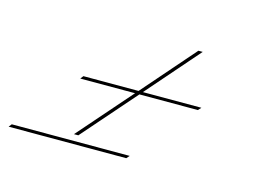

<svg xmlns="http://www.w3.org/2000/svg" viewBox="-117 -430 751 555"><g transform="rotate(15 259.0 -153.0)"><path d="M107 -164 114 -173H279L416 -330H429L292 -173H467L459 -164H284L144 -4H131L271 -164ZM-57 24 -50 15H303L295 24Z"/></g></svg>

Font: Ballet 16pt
Style: Regular
Weight: 400
Designer: Maximiliano R. Sproviero
Foundry: Omnibus-Type
Version: Version 1.100; ttfautohint (v1.8.3)